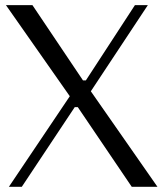

<svg xmlns="http://www.w3.org/2000/svg" viewBox="-20 -720 628 740"><path d="M14.2 0 249 -349.1 2.9 -700.2H105L299.8 -410.2H311L500 -700.2H549.8L330.1 -368.2L586.9 0H487.8L279.8 -307.1H268.1L64 0Z"/></svg>

Font: Ribes
Style: Regular
Weight: 400
Designer: Luigi Gorlero
Foundry: Collletttivo
Version: Version 2.100;Glyphs 3.2 (3217)